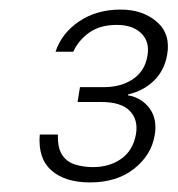

<svg xmlns="http://www.w3.org/2000/svg" viewBox="-20 -728 371 401"><path d="M168 -347Q116 -347 87.5 -372Q59 -397 63 -447H101Q100 -420 109.5 -405Q119 -390 136.5 -384.5Q154 -379 174 -379Q209 -379 233.5 -396.5Q258 -414 264 -448Q269 -478 251 -496.5Q233 -515 191 -515H142L147 -546H197Q233 -546 258 -563Q283 -580 288 -612Q293 -641 275 -658.5Q257 -676 224 -676Q189 -676 166.5 -660Q144 -644 133 -620H96Q109 -659 145.5 -683.5Q182 -708 232 -708Q278 -708 307.5 -682.5Q337 -657 329 -613Q323 -580 301 -559Q279 -538 248 -531L247 -529Q276 -524 292.5 -501.5Q309 -479 303 -445Q296 -404 260 -375.5Q224 -347 168 -347Z"/></svg>

Font: DM Sans 18pt ExtraLight
Style: Italic
Weight: 250
Italic angle: -10°
Designer: Colophon Foundry, Jonny Pinhorn
Foundry: Colophon Foundry
Version: Version 4.004;gftools[0.9.30]